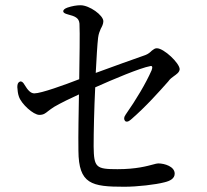

<svg xmlns="http://www.w3.org/2000/svg" viewBox="-20 -749 790 732"><path d="M221 -706C221 -701 227 -697 239 -694C266 -687 281 -681 283 -659C285 -621 283 -525 282 -447C228 -426 137 -393 111 -393C97 -393 86 -405 74 -425C68 -436 62 -440 56 -438C49 -435 46 -429 46 -417C47 -404 48 -392 52 -381C61 -353 107 -311 130 -311C146 -311 153 -317 163 -325C169 -330 178 -336 187 -342C213 -357 250 -375 281 -389C280 -325 278 -236 279 -174C280 -47 329 -37 454 -37C503 -37 573 -45 607 -54C628 -59 646 -68 646 -87C646 -114 608 -126 583 -126C578 -126 572 -124 564 -122C541 -116 500 -104 428 -104C346 -104 338 -110 337 -191C337 -247 339 -335 343 -416C410 -446 514 -490 553 -497C560 -499 563 -494 558 -481C536 -431 499 -369 459 -312C452 -302 452 -295 456 -289C460 -283 469 -284 479 -293C537 -343 588 -401 621 -438C628 -448 635 -453 642 -458C653 -466 664 -473 665 -485C665 -508 605 -565 578 -565C570 -565 566 -561 559 -556C553 -550 545 -543 534 -539C493 -525 408 -494 345 -471C348 -529 351 -579 354 -605C356 -621 360 -629 364 -639C369 -648 374 -658 374 -668C374 -691 321 -729 287 -729C272 -729 255 -726 237 -720C226 -716 221 -711 221 -706Z"/></svg>

Font: 寒蝉锦书宋 CompactLight
Style: Bold
Weight: 400
Width: 4
Designer: 寒蝉锦书宋{Warren} 思源宋体{Ryoko NISHIZUKA 西塚涼子 (kana & ideographs); Frank Grießhammer (Latin, Greek & Cyrillic); Wenlong ZHANG 
Foundry: Adobe & ChillType
Version: Version 2.000;Glyphs 3.1.1 (3135)